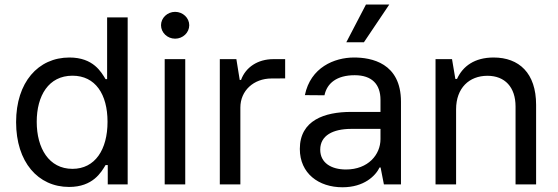

<svg xmlns="http://www.w3.org/2000/svg" viewBox="-20 -803 2430 836"><path d="M280.9 11C384.6 11 420.8 -52.9 439.6 -84.2H449.2V0H535.9V-727.3H446.4V-458.5H439.6C421.2 -488.3 387.4 -552.6 282.3 -552.6C146 -552.6 50.1 -444.6 50.1 -271.3C50.1 -97.3 145.6 11 280.9 11ZM139.9 -272.7C139.9 -386 191.4 -473.4 295.5 -473.4C395.2 -473.4 448.2 -392.8 448.2 -272.7C448.2 -151.3 393.8 -67.8 295.5 -67.8C192.8 -67.8 139.9 -158 139.9 -272.7Z M697.1 0H786.6V-545.5H697.1ZM681.1 -693.2C681.1 -660.9 708.8 -634.6 742.5 -634.6C776.3 -634.6 804 -660.9 804 -693.2C804 -725.1 776.3 -751.4 742.5 -751.4C708.8 -751.4 681.1 -725.1 681.1 -693.2Z M937.1 0H1026.6V-334.9C1026.6 -408 1084.2 -461.3 1162.6 -461.3L1221.6 -461.6V-545.5H1170.5C1101.9 -545.5 1049.4 -509.9 1029.5 -454.9H1023.8L1009.2 -545.5H937.1Z M1471.2 12.4C1565.3 12.4 1615.1 -37.3 1632.8 -73.9H1637.1L1651.6 0H1725.9V-360.1C1725.9 -529.8 1595.9 -552.6 1521.7 -552.6C1435.4 -552.6 1332 -509.2 1307.5 -388.8L1392.8 -388.1C1403.8 -441.1 1446.7 -475.5 1524.5 -475.5C1599.4 -475.5 1636.7 -436.1 1636.7 -368.3V-315.7H1508.5C1393.8 -315.7 1285.5 -279.5 1285.5 -154.5C1285.5 -47.9 1367.5 12.4 1471.2 12.4ZM1374.3 -151.3C1374.3 -213.4 1430 -241.5 1508.5 -241.8H1636.7V-197.1C1636.7 -130 1583.1 -65 1486.5 -65C1421.5 -65 1374.3 -94.5 1374.3 -151.3ZM1487.9 -619H1564.6L1675.1 -783.4H1573.5Z M1965.9 -327.1C1965.9 -420.1 2023.4 -473 2102.3 -473C2178.6 -473 2224.8 -423.3 2224.8 -339.1V0H2314.3V-346.6C2314.3 -484.7 2240.1 -552.6 2129.3 -552.6C2046.9 -552.6 1995.4 -515.3 1969.8 -459.2H1962.7L1948.2 -545.5H1876.4V0H1965.9Z"/></svg>

Font: GiG Sans Text
Style: Regular
Weight: 400
Designer: Andreas Faust
Version: Version 1.100;FEAKit 1.0